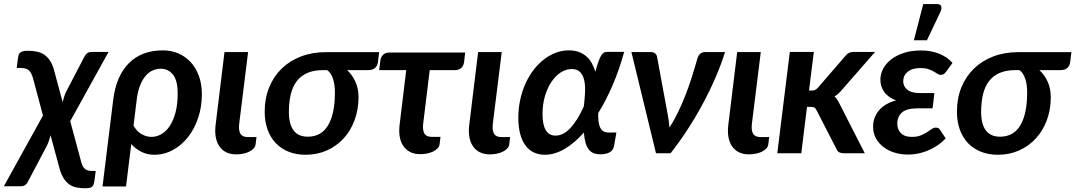

<svg xmlns="http://www.w3.org/2000/svg" viewBox="-70 -776 5444 972"><path d="M340 39.5Q343 52 347.2 61.5Q351.5 71 358 77.2Q364.5 83.5 373.8 86.5Q383 89.5 396.5 89.5H414.5L408.5 136.5Q407 149 404 157Q401 165 395.5 169.5Q390 174 381 175.5Q372 177 359 177Q336.5 177 316.8 173Q297 169 280.8 157.5Q264.5 146 251.8 126Q239 106 230.5 73.5L186 -91Q182 -77 177.8 -64Q173.5 -51 168.5 -40.5L71 144.5Q67 153.5 58.2 160.2Q49.5 167 35 167H-50.5L147.5 -191L97 -380.5Q92.5 -395.5 87.2 -405.2Q82 -415 74.8 -421Q67.5 -427 57.2 -429.5Q47 -432 32 -432H14.5L20 -475Q21.5 -484 22.8 -492Q24 -500 28.5 -506Q33 -512 43 -515.5Q53 -519 71.5 -519Q97.5 -519 118.2 -514.2Q139 -509.5 155.2 -498.2Q171.5 -487 183.2 -469Q195 -451 202.5 -425L247 -259.5Q251 -274 255.2 -287.2Q259.5 -300.5 264.5 -311L358 -490.5Q362.5 -499.5 371 -506.2Q379.5 -513 394 -513H479.5L285.5 -162.5Z M606 -140Q623 -110 647.5 -96.5Q672 -83 696 -83Q723 -83 747.2 -97Q771.5 -111 789.8 -138.8Q808 -166.5 818.8 -207.8Q829.5 -249 829.5 -303Q829.5 -368.5 805.8 -398.2Q782 -428 743 -428Q722 -428 702.2 -419Q682.5 -410 666.5 -391Q650.5 -372 639 -343Q627.5 -314 622.5 -274.5ZM503 -270Q518 -392 582.8 -456.5Q647.5 -521 754.5 -521Q797 -521 833 -505.5Q869 -490 895.5 -461.2Q922 -432.5 937 -391.2Q952 -350 952 -298.5Q952 -235 933.2 -179.2Q914.5 -123.5 881.8 -82Q849 -40.5 805 -16.5Q761 7.5 710.5 7.5Q676 7.5 646.5 -7Q617 -21.5 594.5 -46.5L568 168H449Z M1066.5 -512.5H1186L1141 -150Q1137 -116.5 1147 -99.2Q1157 -82 1185 -82H1228.5L1224 -45.5Q1222.5 -33 1213.2 -23.5Q1204 -14 1190.2 -7.5Q1176.5 -1 1159.8 2.2Q1143 5.5 1126.5 5.5Q1096 5.5 1074.5 -5.5Q1053 -16.5 1039.8 -36.5Q1026.5 -56.5 1022 -83.8Q1017.5 -111 1021.5 -143.5Z M1565.5 -421Q1519.5 -421 1486.8 -407Q1454 -393 1433 -366Q1412 -339 1402.2 -299.5Q1392.5 -260 1392.5 -208.5Q1392.5 -148 1416.2 -116Q1440 -84 1488 -84Q1557 -84 1591.2 -142.2Q1625.5 -200.5 1625.5 -308Q1625.5 -326.5 1623.2 -344Q1621 -361.5 1616 -376.5Q1611 -391.5 1603.5 -403.2Q1596 -415 1585.5 -421ZM1849.5 -512 1843 -460Q1840.5 -443.5 1829 -432.2Q1817.5 -421 1793 -421H1687.5Q1713.5 -397 1729.2 -362.5Q1745 -328 1745 -284Q1745 -221.5 1725.2 -168Q1705.5 -114.5 1669.8 -75.5Q1634 -36.5 1585 -14.5Q1536 7.5 1477.5 7.5Q1430 7.5 1391.5 -7.8Q1353 -23 1326 -51.5Q1299 -80 1284.5 -120.2Q1270 -160.5 1270 -211Q1270 -278.5 1292.8 -334Q1315.5 -389.5 1356.2 -429Q1397 -468.5 1454 -490.2Q1511 -512 1580 -512Z M2279.5 -463Q2277 -442.5 2265 -431.8Q2253 -421 2233.5 -421H2105.5L2072.5 -151.5Q2068.5 -117.5 2078.5 -100.2Q2088.5 -83 2116.5 -83H2160L2155.5 -46.5Q2154 -34 2144.8 -24.5Q2135.5 -15 2121.8 -8.5Q2108 -2 2091.2 1.2Q2074.5 4.5 2058 4.5Q2027.5 4.5 2006 -6.8Q1984.5 -18 1971.2 -37.8Q1958 -57.5 1953.5 -84.8Q1949 -112 1953 -144.5L1986.5 -421H1849.5L1856 -472Q1858 -487 1869.2 -498.5Q1880.5 -510 1900.5 -510H2285Z M2350.5 -512.5H2470L2425 -150Q2421 -116.5 2431 -99.2Q2441 -82 2469 -82H2512.5L2508 -45.5Q2506.5 -33 2497.2 -23.5Q2488 -14 2474.2 -7.5Q2460.5 -1 2443.8 2.2Q2427 5.5 2410.5 5.5Q2380 5.5 2358.5 -5.5Q2337 -16.5 2323.8 -36.5Q2310.5 -56.5 2306 -83.8Q2301.5 -111 2305.5 -143.5Z M2742.5 -89.5Q2782 -89.5 2818 -128.2Q2854 -167 2885.5 -237Q2890 -274 2891.8 -308.2Q2893.5 -342.5 2887.8 -368.8Q2882 -395 2867.2 -410.8Q2852.5 -426.5 2824.5 -426.5Q2795 -426.5 2768 -408.8Q2741 -391 2720.8 -360.2Q2700.5 -329.5 2688.5 -288.2Q2676.5 -247 2676.5 -199.5Q2676.5 -89.5 2742.5 -89.5ZM3090 -513.5Q3065 -423 3031.5 -345Q2998 -267 2958.5 -203.5Q2958 -182 2959.8 -164Q2961.5 -146 2967.2 -132.8Q2973 -119.5 2983.8 -112.2Q2994.5 -105 3012 -105H3050.5L3038.5 -36.5Q3037 -29.5 3033.2 -22Q3029.5 -14.5 3021.8 -8.5Q3014 -2.5 3001.5 1.2Q2989 5 2969.5 5Q2948.5 5 2933.8 -1.2Q2919 -7.5 2909.2 -21Q2899.5 -34.5 2893.8 -55.2Q2888 -76 2886 -105Q2838 -51 2787.8 -21.8Q2737.5 7.5 2688 7.5Q2658.5 7.5 2633.8 -3.8Q2609 -15 2591.2 -38.2Q2573.5 -61.5 2563.8 -96.8Q2554 -132 2554 -180Q2554 -226 2563.2 -269.2Q2572.5 -312.5 2589.2 -350.5Q2606 -388.5 2629.5 -419.8Q2653 -451 2681.5 -473.5Q2710 -496 2742.5 -508.5Q2775 -521 2810 -521Q2838.5 -521 2860.2 -513Q2882 -505 2898.5 -490.5Q2915 -476 2926 -456.2Q2937 -436.5 2944 -413Q2953 -445.5 2960 -465.2Q2967 -485 2974 -495.8Q2981 -506.5 2988.2 -510Q2995.5 -513.5 3005 -513.5Z M3600.5 -512.5Q3580 -446.5 3550 -378Q3520 -309.5 3484 -243.2Q3448 -177 3407.2 -115Q3366.5 -53 3324.5 0H3251L3126.5 -512.5H3224.5Q3237.5 -512.5 3245.8 -506.2Q3254 -500 3256 -490L3308 -209Q3312 -189 3314.8 -169.5Q3317.5 -150 3319.5 -130.5Q3343.5 -168 3364 -210.8Q3384.5 -253.5 3401.8 -298.5Q3419 -343.5 3433.5 -389.2Q3448 -435 3460 -478Q3465.5 -497 3476 -504.8Q3486.5 -512.5 3498.5 -512.5Z M3662 -512.5H3781.5L3736.5 -150Q3732.5 -116.5 3742.5 -99.2Q3752.5 -82 3780.5 -82H3824L3819.5 -45.5Q3818 -33 3808.8 -23.5Q3799.5 -14 3785.8 -7.5Q3772 -1 3755.2 2.2Q3738.5 5.5 3722 5.5Q3691.5 5.5 3670 -5.5Q3648.5 -16.5 3635.2 -36.5Q3622 -56.5 3617.5 -83.8Q3613 -111 3617 -143.5Z M4050 -513 4025.5 -317.5H4038.5Q4049 -317.5 4056.5 -320.8Q4064 -324 4072.5 -334L4208.5 -491.5Q4217 -502 4226.8 -507.5Q4236.5 -513 4250.5 -513H4360L4193.5 -322.5Q4184.5 -311.5 4175 -302.8Q4165.5 -294 4154.5 -287.5Q4163 -280.5 4169.2 -270.5Q4175.5 -260.5 4181 -249L4308 0H4201.5Q4188 0 4178.8 -4.8Q4169.5 -9.5 4164.5 -22L4064.5 -216.5Q4059 -228 4052.5 -231.5Q4046 -235 4032 -235H4015.5L3986.5 0H3865L3928.5 -513Z M4720.5 -414Q4712.5 -403 4706 -400Q4699.5 -397 4691 -397Q4683.5 -397 4675.8 -402.5Q4668 -408 4656.8 -414.2Q4645.5 -420.5 4629.8 -426Q4614 -431.5 4590 -431.5Q4547.5 -431.5 4525 -412.5Q4502.5 -393.5 4502.5 -364.5Q4502.5 -339 4523.2 -322Q4544 -305 4584.5 -305H4660.5L4651 -227.5H4574.5Q4520 -227.5 4496.2 -206.5Q4472.5 -185.5 4472.5 -149Q4472.5 -120.5 4491 -101.8Q4509.5 -83 4545.5 -83Q4572.5 -83 4590.8 -90.2Q4609 -97.5 4622.5 -106.5Q4636 -115.5 4646.5 -122.8Q4657 -130 4668 -130Q4682 -130 4688.5 -119.5L4717.5 -75.5Q4695 -52 4670.2 -36.2Q4645.5 -20.5 4620.5 -11Q4595.5 -1.5 4571.8 2.5Q4548 6.5 4527.5 6.5Q4491.5 6.5 4459.2 -3.2Q4427 -13 4402.8 -31.5Q4378.5 -50 4364.2 -76Q4350 -102 4350 -135Q4350 -181 4379.2 -216.5Q4408.5 -252 4466.5 -268Q4444 -276 4428.8 -287.8Q4413.5 -299.5 4404.2 -313.5Q4395 -327.5 4391 -342.8Q4387 -358 4387 -373Q4387 -401.5 4401 -428Q4415 -454.5 4441.2 -475Q4467.5 -495.5 4505.5 -508Q4543.5 -520.5 4591.5 -520.5Q4646 -520.5 4687 -503Q4728 -485.5 4752 -457.5ZM4556.5 -572 4604 -755.5H4674Q4690 -755.5 4694.5 -744.8Q4699 -734 4691 -716L4622.5 -572Z M5070 -421Q5024 -421 4991.2 -407Q4958.5 -393 4937.5 -366Q4916.5 -339 4906.8 -299.5Q4897 -260 4897 -208.5Q4897 -148 4920.8 -116Q4944.5 -84 4992.5 -84Q5061.5 -84 5095.8 -142.2Q5130 -200.5 5130 -308Q5130 -326.5 5127.8 -344Q5125.5 -361.5 5120.5 -376.5Q5115.5 -391.5 5108 -403.2Q5100.5 -415 5090 -421ZM5354 -512 5347.5 -460Q5345 -443.5 5333.5 -432.2Q5322 -421 5297.5 -421H5192Q5218 -397 5233.8 -362.5Q5249.5 -328 5249.5 -284Q5249.5 -221.5 5229.8 -168Q5210 -114.5 5174.2 -75.5Q5138.5 -36.5 5089.5 -14.5Q5040.5 7.5 4982 7.5Q4934.5 7.5 4896 -7.8Q4857.5 -23 4830.5 -51.5Q4803.5 -80 4789 -120.2Q4774.5 -160.5 4774.5 -211Q4774.5 -278.5 4797.2 -334Q4820 -389.5 4860.8 -429Q4901.5 -468.5 4958.5 -490.2Q5015.5 -512 5084.5 -512Z"/></svg>

Font: Lato 2
Style: Bold Italic
Weight: 700
Italic angle: -7°
Designer: Lukasz Dziedzic with Adam Twardoch and Botio Nikoltchev
Foundry: tyPoland Lukasz Dziedzic
Version: Version 2.015; 2015-08-06; http://www.latofonts.com/